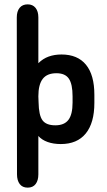

<svg xmlns="http://www.w3.org/2000/svg" viewBox="-20 -651 490 881"><path d="M156 -361V-571Q156 -599 143 -615Q130 -631 107 -631Q83 -631 70 -615Q57 -599 57 -571L58 149Q58 177 70.5 193.5Q83 210 107 210Q131 210 143.5 193.5Q156 177 156 149V-27Q172 -9 198.5 0.5Q225 10 259 10Q334 10 373.5 -38.5Q413 -87 413 -179V-216Q413 -307 374.5 -354Q336 -401 262 -401Q230 -401 203.5 -391.5Q177 -382 156 -361ZM157 -182 156 -209Q156 -263 176 -289Q196 -315 239 -315Q279 -315 296 -290Q313 -265 313 -209V-180Q313 -126 294 -101Q275 -76 234 -76Q192 -76 175 -99Q158 -122 157 -182Z"/></svg>

Font: Beiruti SemiBold
Style: Regular
Weight: 600
Designer: Arlette Boutros
Foundry: Boutros
Version: Version 1.41